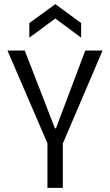

<svg xmlns="http://www.w3.org/2000/svg" viewBox="-20 -903 529 923"><path d="M208 0V-214L16 -660H99L244 -286H249L390 -660H473L282 -213V0ZM121 -722V-792L246 -883L370 -792V-722L246 -814Z"/></svg>

Font: Bricolage Grotesque SemiCondensed Light
Style: Regular
Weight: 300
Width: 4
Designer: Mathieu Triay
Foundry: Atelier Triay
Version: Version 1.000;gftools[0.9.30]